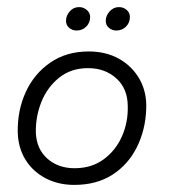

<svg xmlns="http://www.w3.org/2000/svg" viewBox="-20 -512 483 541"><path d="M166 -453Q166 -468 176.5 -480Q187 -492 203 -492Q215 -492 224.5 -484Q234 -476 234 -464Q234 -448 223 -437Q212 -426 196 -426Q184 -426 175 -433.5Q166 -441 166 -453ZM278 -453Q278 -468 289 -480Q300 -492 315 -492Q328 -492 337 -484Q346 -476 346 -464Q346 -448 335 -437Q324 -426 308 -426Q296 -426 287 -433.5Q278 -441 278 -453ZM189 9Q144 9 108 -10Q72 -29 51.5 -62.5Q31 -96 30 -140Q29 -201 52.5 -252.5Q76 -304 121.5 -335.5Q167 -367 230 -367Q279 -367 316 -346Q353 -325 373.5 -288.5Q394 -252 392 -205Q390 -146 365.5 -97Q341 -48 296.5 -19.5Q252 9 189 9ZM190 -38Q238 -38 272 -63Q306 -88 323.5 -127.5Q341 -167 340 -212Q340 -262 308 -291Q276 -320 228 -320Q180 -320 146.5 -293Q113 -266 96.5 -224.5Q80 -183 81 -138Q83 -92 113.5 -65Q144 -38 190 -38Z"/></svg>

Font: Zain Light
Style: Italic
Weight: 300
Italic angle: -10°
Designer: Zain,Boutros
Foundry: Mobile Telecommunications Company (Zain), 2024
Version: Version 1.51; ttfautohint (v1.8.4)